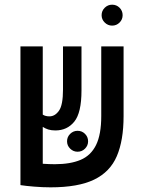

<svg xmlns="http://www.w3.org/2000/svg" viewBox="-20 -782 626 811"><path d="M193.8 9.3Q159.7 9.3 124 6.3Q88.4 3.4 66.9 0V-0.5H66.4V-585.9H160.6V-297.9Q171.4 -290.5 189 -290.5Q212.4 -290.5 229.2 -314.5Q246.1 -338.4 246.1 -403.3V-585.9H324.2V-399.9Q324.2 -305.7 293.9 -268.3Q263.7 -231 213.9 -231Q196.3 -231 183.6 -235.1Q170.9 -239.3 160.6 -246.1V-90.3Q173.8 -89.4 187 -88.9Q200.2 -88.4 211.4 -88.4Q276.9 -88.4 320.3 -106.7Q363.8 -125 385.7 -169.4Q407.7 -213.9 407.7 -292V-585.9H502V-291.5Q502 -189 473.4 -122.3Q444.8 -55.7 377.4 -23.2Q310.1 9.3 193.8 9.3ZM307.6 -141.1Q289.6 -141.1 276.4 -154.1Q263.2 -167 263.2 -185.1Q263.2 -203.6 276.4 -216.6Q289.6 -229.5 307.6 -229.5Q326.2 -229.5 339.1 -216.6Q352.1 -203.6 352.1 -185.1Q352.1 -167 339.1 -154.1Q326.2 -141.1 307.6 -141.1ZM453.6 -673.8Q435.5 -673.8 422.4 -686.8Q409.2 -699.7 409.2 -717.8Q409.2 -736.3 422.4 -749.3Q435.5 -762.2 453.6 -762.2Q472.2 -762.2 485.1 -749.3Q498 -736.3 498 -717.8Q498 -699.7 485.1 -686.8Q472.2 -673.8 453.6 -673.8Z"/></svg>

Font: CaskaydiaCove NFP
Style: Regular
Weight: 400
Designer: Aaron Bell
Foundry: Saja Typeworks
Version: Version 2111.001; VTT 6.35;Nerd Fonts 3.1.1